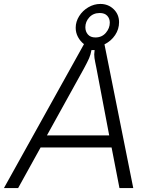

<svg xmlns="http://www.w3.org/2000/svg" viewBox="-63 -954 774 974"><path d="M363 -730Q344 -745 332.5 -766.5Q321 -788 321 -813Q321 -844 338.5 -872Q356 -900 385 -917Q414 -934 446 -934Q486 -934 513.5 -907.5Q541 -881 541 -841Q541 -806 521 -776Q501 -746 467 -729L613 0H543L503 -206H143L29 0H-43ZM494 -839Q494 -860 481 -874Q468 -888 443 -888Q410 -888 390 -866Q370 -844 370 -816Q370 -794 383 -779Q396 -764 421 -764Q454 -764 474 -787.5Q494 -811 494 -839ZM175 -267H491L426 -609Q425 -616 420 -638.5Q415 -661 415 -678Q415 -684 417 -700H401Q397 -677 389 -658.5Q381 -640 362 -605Z"/></svg>

Font: Open Sauce Sans Light Italic
Style: Regular
Weight: 300
Italic angle: -10°
Designer: Alfredo Marco Pradil
Foundry: Creative Sauce Fz LLC
Version: Version 1.477